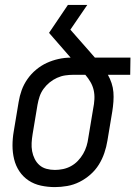

<svg xmlns="http://www.w3.org/2000/svg" viewBox="-20 -755 552 783"><path d="M204 8Q175 8 147 2Q119 -4 96.5 -19Q74 -34 59 -56.5Q44 -79 37.5 -106Q31 -133 31 -161.5Q31 -190 36 -219L56 -339Q60 -364 68.5 -387.5Q77 -411 92 -432.5Q107 -454 127.5 -471Q148 -488 171 -498.5Q194 -509 219 -514.5Q244 -520 268 -520L180 -621L257 -735H336L267 -634L347 -543Q352 -537 357 -531.5Q362 -526 367 -520H512L511 -450H420Q429 -434 435 -416Q441 -398 442.5 -379Q444 -360 442.5 -340Q441 -320 438 -301L418 -181Q414 -156 405.5 -131Q397 -106 383 -83.5Q369 -61 348.5 -43Q328 -25 304 -13Q280 -1 254 3.5Q228 8 204 8ZM204 -62Q220 -62 237 -65.5Q254 -69 269.5 -77.5Q285 -86 297.5 -99Q310 -112 319 -127.5Q328 -143 333 -159.5Q338 -176 340 -192L360 -312Q364 -331 365 -350.5Q366 -370 362 -387.5Q358 -405 349 -420.5Q340 -436 328 -450H280Q263 -450 246 -447.5Q229 -445 212.5 -437.5Q196 -430 182 -418.5Q168 -407 157.5 -392.5Q147 -378 141.5 -361.5Q136 -345 133 -328L113 -208Q110 -190 109 -172.5Q108 -155 111 -138.5Q114 -122 121.5 -107Q129 -92 141 -81.5Q153 -71 169.5 -66.5Q186 -62 204 -62Z"/></svg>

Font: Iosevka
Style: Italic
Weight: 400
Italic angle: -9°
Monospace: yes
Designer: Belleve Invis
Foundry: Belleve Invis
Version: Version 32.5.0; ttfautohint (v1.8.4)